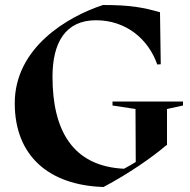

<svg xmlns="http://www.w3.org/2000/svg" viewBox="-20 -734 762 768"><path d="M39 -321C39 -111 175 7 394 14C496 -40 589 -105 644 -152L648 -154V-298L712 -312V-328H430V-312L522 -298L523 -86C509 -77 494 -69 476 -59C268 -69 190 -216 190 -427C190 -564 242 -653 364 -653C483 -653 573 -579 609 -476L623 -477L620 -685C553 -704 503 -714 392 -714C251 -668 39 -544 39 -321Z"/></svg>

Font: Mazius Display
Style: Bold
Weight: 700
Designer: Alberto Casagrande & Collletttivo
Foundry: Collletttivo
Version: Version 2.000;Glyphs 3.2 (3221)